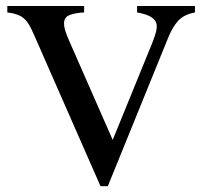

<svg xmlns="http://www.w3.org/2000/svg" viewBox="-20 -619 693 653"><path d="M643.1 -598.6V-576.7Q605 -569.3 586.2 -548.6Q567.4 -527.8 553.2 -493.7L346.7 14.2H321.8L96.2 -499.5Q85.4 -524.9 75.2 -540.5Q64.9 -556.2 49.1 -564.7Q33.2 -573.2 4.9 -576.7V-598.6H266.1V-576.7Q239.7 -575.7 218.8 -568.6Q197.8 -561.5 197.8 -539.6Q197.8 -526.4 203.6 -509.5Q209.5 -492.7 217.3 -475.6L363.3 -143.1L495.1 -466.3Q500.5 -478.5 506.8 -497.8Q513.2 -517.1 513.2 -529.3Q513.2 -545.4 501.7 -555.2Q490.2 -564.9 474.6 -569.8Q459 -574.7 446.3 -576.7V-598.6Z"/></svg>

Font: Scheherazade New Medium
Style: Regular
Weight: 500
Designer: SIL International
Foundry: SIL International
Version: Version 4.000